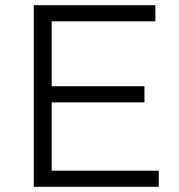

<svg xmlns="http://www.w3.org/2000/svg" viewBox="-20 -719 690 739"><path d="M110 -699H578V-637H179V-387H536V-325H179V-62H591V0H110Z"/></svg>

Font: Gontserrat Light
Style: Regular
Weight: 300
Designer: Julieta Ulanovsky
Foundry: Julieta Ulanovsky
Version: Version 6.001